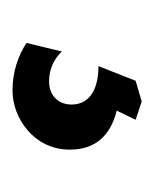

<svg xmlns="http://www.w3.org/2000/svg" viewBox="11 -62 252 315"><g transform="rotate(90 137.5 96.0)"><path d="M128 202C173 202 225 167 225 108C225 65 201 41 161 31L176 0L146 -10L112 0L88 61C131 61 151 79 151 105C151 128 135 142 113 142C91 142 74 132 64 121L50 179C71 193 98 202 128 202Z"/></g></svg>

Font: Fixel Text Medium
Style: Regular
Weight: 500
Width: 4
Designer: AlfaBravo + MacPaw
Foundry: Kyrylo Tkachov, Marchela Mozhyna, Serhii Makarenko, Maria Weinstein, Zakhar Kryvoshyya
Version: Version 1.211